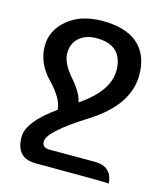

<svg xmlns="http://www.w3.org/2000/svg" viewBox="-102 -507 705 819"><g transform="rotate(15 251.0 -97.5)"><path d="M455.1 234.4Q434.1 231.9 131.3 231.9Q43.9 231.9 43.9 138.2Q43.9 71.8 163.1 -13.2Q159.7 -61.5 99.4 -124Q39.1 -186.5 39.1 -262.2Q39.1 -331.1 97.2 -379.9Q155.3 -428.7 250.5 -428.7Q351.1 -428.7 404.3 -384.3Q460.9 -336.9 460.9 -245.6Q460.9 -112.8 300.8 -12.2Q140.6 88.4 140.6 132.8Q140.6 160.2 172.9 160.2H373.5Q448.7 160.2 455.1 234.4ZM240.7 -66.4Q361.8 -148.4 361.8 -239.7Q361.8 -297.4 328.1 -326.7Q298.8 -351.1 244.6 -351.1Q197.3 -351.1 167.5 -324.7Q139.6 -299.3 139.6 -257.3Q139.6 -213.9 186.5 -160.2Q233.4 -106.4 240.7 -66.4Z"/></g></svg>

Font: Bainsley
Style: Regular
Weight: 400
Designer: Paul James MIller
Foundry: High-Logic / Made with FontCreator
Version: Version 1.411;March 28, 2021;FontCreator 13.0.0.2683 64-bit